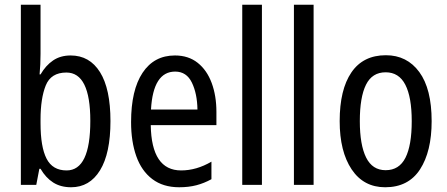

<svg xmlns="http://www.w3.org/2000/svg" viewBox="-20 -780 1884 810"><path d="M151 -760V-553Q151 -531 150 -508.5Q149 -486 147 -466H151Q173 -504 204 -525Q235 -546 278 -546Q358 -546 402 -475.5Q446 -405 446 -269Q446 -133 402 -61.5Q358 10 280 10Q236 10 204.5 -10Q173 -30 151 -68H146L133 0H68V-760ZM260 -474Q195 -474 173 -419.5Q151 -365 151 -275V-260Q151 -160 176.5 -110.5Q202 -61 261 -61Q361 -61 361 -270Q361 -474 260 -474Z M718 -546Q775 -546 814 -515Q853 -484 873 -430Q893 -376 893 -308V-252H616Q619 -61 744 -61Q809 -61 872 -98V-24Q841 -7 808.5 1.5Q776 10 736 10Q668 10 622.5 -24.5Q577 -59 555 -121Q533 -183 533 -265Q533 -400 581.5 -473Q630 -546 718 -546ZM719 -478Q626 -478 617 -318H813Q812 -385 789.5 -431.5Q767 -478 719 -478Z M1085 0H1002V-760H1085Z M1303 0H1220V-760H1303Z M1801 -269Q1801 -141 1752 -65.5Q1703 10 1605 10Q1514 10 1463.5 -65.5Q1413 -141 1413 -269Q1413 -402 1462.5 -474.5Q1512 -547 1608 -547Q1697 -547 1749 -476Q1801 -405 1801 -269ZM1498 -269Q1498 -169 1524.5 -115.5Q1551 -62 1607 -62Q1664 -62 1690.5 -114.5Q1717 -167 1717 -269Q1717 -370 1690 -422.5Q1663 -475 1607 -475Q1550 -475 1524 -422.5Q1498 -370 1498 -269Z"/></svg>

Font: Avrile Sans Condensed
Style: Regular
Weight: 400
Width: 3
Designer: Monotype Design Team
Foundry: Monotype Imaging Inc.
Version: Version 2.001;September 10, 2019;FontCreator 11.5.0.2425 64-